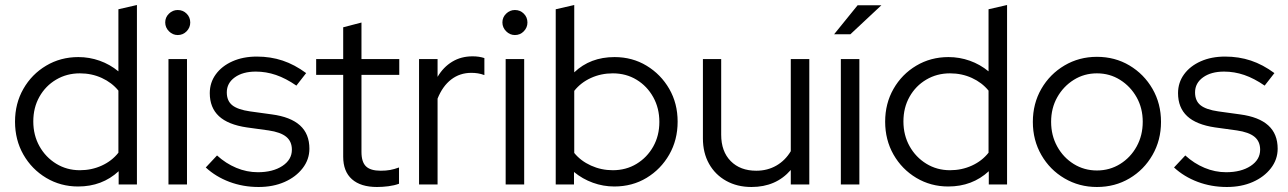

<svg xmlns="http://www.w3.org/2000/svg" viewBox="-20 -737 5144 767"><path d="M292 8Q222.1 8 164.5 -26.4Q106.9 -60.8 73.4 -119.5Q40 -178.2 40 -251Q40 -323.6 73.4 -382Q106.8 -440.5 164.4 -474.7Q222 -509 293 -509Q336.9 -509 377.9 -494.5Q419 -480 453 -452V-700L527 -717V0H454V-53Q388 8 292 8ZM299 -57Q346 -57 386.5 -75.5Q427 -94 453 -127V-375Q427 -407 386.7 -425.5Q346.4 -444 299 -444Q246.8 -444 204.4 -419Q162 -394 137.5 -350.5Q113 -307 113 -252Q113 -197 137.6 -152.9Q162.3 -108.8 204.6 -82.9Q246.9 -57 299 -57Z M653 0V-501H727V0ZM689.9 -597Q670 -597 655 -612Q640 -627 640 -647.5Q640 -668 655 -682.5Q670 -697 689.9 -697Q711 -697 725.5 -682.5Q740 -668.1 740 -647Q740 -627 725.5 -612Q711 -597 689.9 -597Z M1013 10Q951 10 896.5 -10.5Q842 -31 802 -68L847 -116Q882 -84 924 -66.5Q966 -49 1010 -49Q1070 -49 1108 -74Q1146 -99 1146 -139Q1146 -172 1123.5 -190.5Q1101 -209 1053 -216L966 -228Q891 -239 854.5 -273Q818 -307 818 -365Q818 -407 842 -440Q866 -473 908.5 -492Q951 -511 1006 -511Q1061 -511 1109 -495Q1157 -479 1203 -445L1164 -395Q1122 -424 1082.5 -437.5Q1043 -451 1002 -451Q950 -451 918 -428Q886 -405 886 -368Q886 -334 908 -316.5Q930 -299 979 -292L1066 -280Q1141 -270 1178.5 -236Q1216 -202 1216 -143Q1216 -100 1189 -65Q1162 -30 1116.5 -10Q1071 10 1013 10Z M1486 10Q1421 10 1386 -21Q1351 -52 1351 -111V-438H1243V-501H1351V-628L1424 -647V-501H1575V-438H1424V-130Q1424 -90 1442 -72.5Q1460 -55 1501 -55Q1522 -55 1538.5 -58Q1555 -61 1574 -68V-3Q1555 4 1531.5 7Q1508 10 1486 10Z M1654 0V-501H1728V-430Q1751 -469 1786.5 -490.5Q1822 -512 1868 -512Q1894 -512 1915 -505V-437Q1902 -442 1889 -444Q1876 -446 1863 -446Q1817 -446 1782.5 -419.5Q1748 -393 1728 -343V0Z M2000 0V-501H2074V0ZM2036.9 -597Q2017 -597 2002 -612Q1987 -627 1987 -647.5Q1987 -668 2002 -682.5Q2017 -697 2036.9 -697Q2058 -697 2072.5 -682.5Q2087 -668.1 2087 -647Q2087 -627 2072.5 -612Q2058 -597 2036.9 -597Z M2200 0V-700L2274 -717V-448Q2338 -509 2435 -509Q2506 -509 2563 -474.5Q2620 -440 2653.5 -382Q2687 -324 2687 -251Q2687 -178 2653.5 -119.5Q2620 -61 2563 -26.5Q2506 8 2434 8Q2390 8 2348.5 -7Q2307 -22 2273 -50V0ZM2428 -57Q2481 -57 2523 -82.5Q2565 -108 2589.5 -151.5Q2614 -195 2614 -250Q2614 -305 2589.5 -349Q2565 -393 2523 -418.5Q2481 -444 2428 -444Q2381 -444 2340.5 -425.5Q2300 -407 2274 -374V-126Q2300 -94 2341 -75.5Q2382 -57 2428 -57Z M2982 10Q2925 10 2881 -14.5Q2837 -39 2812.5 -82.7Q2788 -126.4 2788 -184V-501H2861V-199Q2861 -132 2899 -93.5Q2937 -55 3001.2 -55Q3045.7 -55 3081.4 -75.5Q3117 -96 3139 -133V-501H3213V0H3139V-58Q3080 10 2982 10Z M3339 0V-501H3413V0ZM3312 -600 3406 -716H3501L3377 -600Z M3768 8Q3698.1 8 3640.5 -26.4Q3582.9 -60.8 3549.4 -119.5Q3516 -178.2 3516 -251Q3516 -323.6 3549.4 -382Q3582.8 -440.5 3640.4 -474.7Q3698 -509 3769 -509Q3812.9 -509 3853.9 -494.5Q3895 -480 3929 -452V-700L4003 -717V0H3930V-53Q3864 8 3768 8ZM3775 -57Q3822 -57 3862.5 -75.5Q3903 -94 3929 -127V-375Q3903 -407 3862.7 -425.5Q3822.4 -444 3775 -444Q3722.8 -444 3680.4 -419Q3638 -394 3613.5 -350.5Q3589 -307 3589 -252Q3589 -197 3613.6 -152.9Q3638.3 -108.8 3680.6 -82.9Q3722.9 -57 3775 -57Z M4362 10Q4291 10 4232.5 -24.4Q4173.9 -58.7 4140 -117.9Q4106 -177 4106 -250Q4106 -323.1 4139.9 -382Q4173.9 -440.9 4232.4 -475.5Q4290.9 -510 4361.9 -510Q4434 -510 4492 -475.5Q4550 -440.9 4584 -382Q4618 -323.1 4618 -250Q4618 -177 4584 -117.9Q4550.1 -58.7 4492.1 -24.4Q4434.1 10 4362 10ZM4362 -56Q4413 -56 4454.7 -81.9Q4496.4 -107.8 4520.7 -151.9Q4545 -195.9 4545 -250.5Q4545 -305 4520.5 -348.5Q4496 -392 4454.5 -418Q4413.1 -444 4362 -444Q4311 -444 4269.5 -418Q4228 -392 4203.5 -348.5Q4179 -305 4179 -250.5Q4179 -195.9 4203.3 -151.9Q4227.6 -107.8 4269.3 -81.9Q4311 -56 4362 -56Z M4881 10Q4819 10 4764.5 -10.5Q4710 -31 4670 -68L4715 -116Q4750 -84 4792 -66.5Q4834 -49 4878 -49Q4938 -49 4976 -74Q5014 -99 5014 -139Q5014 -172 4991.5 -190.5Q4969 -209 4921 -216L4834 -228Q4759 -239 4722.5 -273Q4686 -307 4686 -365Q4686 -407 4710 -440Q4734 -473 4776.5 -492Q4819 -511 4874 -511Q4929 -511 4977 -495Q5025 -479 5071 -445L5032 -395Q4990 -424 4950.5 -437.5Q4911 -451 4870 -451Q4818 -451 4786 -428Q4754 -405 4754 -368Q4754 -334 4776 -316.5Q4798 -299 4847 -292L4934 -280Q5009 -270 5046.5 -236Q5084 -202 5084 -143Q5084 -100 5057 -65Q5030 -30 4984.5 -10Q4939 10 4881 10Z"/></svg>

Font: Red Hat Display VF
Style: Regular
Weight: 300
Designer: Pentagram, MCKL
Foundry: Pentagram, MCKL
Version: Version 1.023